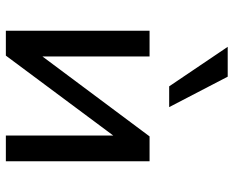

<svg xmlns="http://www.w3.org/2000/svg" viewBox="-91 -707 798 656"><g transform="rotate(90 308.0 -379.0)"><path d="M85 0V-491H173V-105H158L446 -491H531V0H443V-387H458L170 0ZM275 -558 140 -758H242L346 -558Z"/></g></svg>

Font: Nunito Sans 10pt Medium
Style: Regular
Weight: 500
Designer: Vernon Adams
Foundry: Vernon Adams
Version: Version 3.101;gftools[0.9.27]